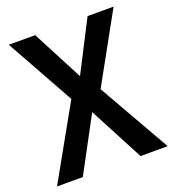

<svg xmlns="http://www.w3.org/2000/svg" viewBox="-131 -815 827 916"><g transform="rotate(-20 283.0 -357.0)"><path d="M564 0H426L281 -276L133 0H2L209 -369L17 -714H151L285 -457L417 -714H549L356 -365Z"/></g></svg>

Font: Noto Sans Arabic UI SmCn SmBd
Style: Regular
Weight: 600
Width: 4
Designer: Monotype Design Team, Nadine Chahine and Nizar Qandah
Foundry: Monotype Imaging Inc.
Version: Version 2.010; ttfautohint (v1.8.4.7-5d5b)